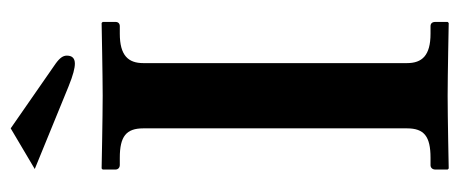

<svg xmlns="http://www.w3.org/2000/svg" viewBox="-270 -587 859 359"><g transform="rotate(-90 159.5 -407.5)"><path d="M221 -76V-569C221 -597 235 -613 276 -613H290C295 -613 298 -616 298 -621V-645L296 -647C296 -647 196 -645 160 -645C121 -645 24 -647 24 -647L22 -645V-621C22 -616 26 -613 30 -613H44C84 -613 99 -601 99 -569V-76C99 -44 84 -32 44 -32H30C26 -32 22 -29 22 -23V0L24 2C24 2 121 0 160 0C196 0 296 2 296 2L298 0V-23C298 -29 295 -32 290 -32H276C235 -32 221 -48 221 -76ZM99 -817 23 -772 177 -709C199 -700 212 -697 220 -697C230 -697 235 -702 235 -712C235 -719 231 -725 220 -733Z"/></g></svg>

Font: Libertinus Serif Semibold
Style: Regular
Weight: 600
Designer: Philipp H. Poll, Khaled Hosny
Foundry: Caleb Maclennan
Version: Version 7.050;RELEASE